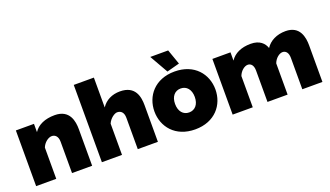

<svg xmlns="http://www.w3.org/2000/svg" viewBox="-68 -1212 2932 1704"><g transform="rotate(-20 1398.0 -360.5)"><path d="M577 -346C577 -418 560 -536 417 -536C325 -536 256 -505 219 -448V-526H48V0H238V-295C255 -339 297 -370 329 -370C360 -370 387 -348 387 -296V0H577Z M1198 -346C1198 -422 1181 -536 1033 -536C958 -536 896 -505 859 -448V-730H669V0H859V-295C878 -340 922 -370 947 -370C982 -370 1008 -348 1008 -296V0H1198Z M1491 -557 1611 -589 1561 -731H1392ZM1549 10C1737 10 1837 -119 1837 -263C1837 -407 1737 -536 1549 -536C1361 -536 1261 -407 1261 -263C1261 -119 1361 10 1549 10ZM1456 -263C1456 -334 1494 -376 1549 -376C1604 -376 1642 -334 1642 -263C1642 -192 1604 -150 1549 -150C1494 -150 1456 -192 1456 -263Z M2752 -346C2752 -418 2735 -536 2597 -536C2514 -536 2447 -502 2410 -445C2394 -492 2354 -536 2268 -536C2179 -536 2112 -505 2075 -448V-526H1904V0H2094V-295C2110 -339 2149 -370 2180 -370C2209 -370 2233 -348 2233 -296V0H2423V-295C2439 -339 2478 -370 2509 -370C2538 -370 2562 -348 2562 -296V0H2752Z"/></g></svg>

Font: Raleway Black
Style: Regular
Weight: 900
Designer: Matt McInerney, Pablo Impallari, Rodrigo Fuenzalida
Foundry: Matt McInerney, Pablo Impallari, Rodrigo Fuenzalida
Version: Version 3.000g; ttfautohint (v1.5) -l 8 -r 28 -G 28 -x 14 -D